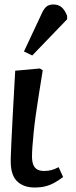

<svg xmlns="http://www.w3.org/2000/svg" viewBox="-20 -824 340 858"><path d="M136 14Q107 14 86.5 5.5Q66 -3 53 -17.5Q40 -32 34 -53.5Q28 -75 28 -100Q28 -106 28 -113.5Q28 -121 28.5 -131Q29 -141 29.5 -153.5Q30 -166 30.5 -180.5Q31 -195 32 -212.5Q33 -230 34 -249.5Q35 -269 36 -291Q37 -313 38.5 -338Q40 -363 41.5 -390Q43 -417 44.5 -446.5Q46 -476 48 -508L158 -518L171 -510Q162 -454 154 -404Q146 -354 140 -311Q134 -268 130.5 -232.5Q127 -197 125 -170.5Q123 -144 123 -125Q123 -103 128.5 -88.5Q134 -74 146 -67Q158 -60 177 -60Q195 -60 210 -64Q225 -68 242 -77L262 -33Q241 -17 221.5 -6.5Q202 4 181 9Q160 14 136 14ZM124 -576 87 -594 164 -758Q175 -784 187 -794Q199 -804 218 -804Q241 -804 255.5 -791.5Q270 -779 280 -753V-738Z"/></svg>

Font: Literata Medium
Style: Italic
Weight: 500
Italic angle: -2°
Designer: Latin by Veronika Burian and Jose Scaglione. Greek by Irene Vlachou. Cyrillic by Vera Evstafieva
Foundry: TypeTogether
Version: Version 3.103;gftools[0.9.29]